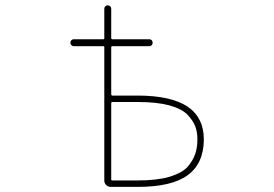

<svg xmlns="http://www.w3.org/2000/svg" viewBox="-20 -733 1040 729"><path d="M400.4 -23.4Q390.6 -23.4 383.3 -30.3Q376 -37.1 376 -47.9V-553.7Q376 -557.6 372.1 -557.6H259.8Q254.9 -557.6 251 -561.5Q247.1 -565.4 247.1 -570.8Q247.1 -576.2 251 -580.1Q254.9 -584 259.8 -584H372.1Q376 -584 376 -587.9V-700.2Q376 -705.1 379.9 -709Q383.8 -712.9 389.2 -712.9Q394.5 -712.9 398.4 -709Q402.3 -705.1 402.3 -700.2V-587.9Q402.3 -584 407.2 -584H546.9Q552.7 -584 556.2 -580.1Q559.6 -576.2 559.6 -570.8Q559.6 -565.4 556.2 -561.5Q552.7 -557.6 546.9 -557.6H407.2Q402.3 -557.6 402.3 -553.7V-375Q402.3 -370.1 407.2 -370.1H502.9Q628.9 -370.1 692.4 -328.1Q722.7 -307.6 738.3 -276.4Q753.9 -245.1 753.9 -204.1Q753.9 -158.2 738.3 -124Q723.6 -90.8 693.4 -68.4Q632.8 -23.4 502.9 -23.4ZM402.3 -51.8Q402.3 -47.9 407.2 -47.9H502.9Q575.2 -47.9 623 -61.5Q670.9 -76.2 692.4 -99.6Q712.9 -124 721.2 -148.4Q729.5 -172.9 729.5 -204.1Q729.5 -231.4 721.7 -252.4Q713.9 -273.4 693.4 -295.9Q671.9 -319.3 623 -333Q575.2 -345.7 502.9 -345.7H407.2Q402.3 -345.7 402.3 -340.8Z"/></svg>

Font: Rounded Mgen+ 1m thin
Style: Regular
Weight: 100
Designer: [Source Han Sans]
Ryoko NISHIZUKA  (kana & ideographs); Paul D. Hunt (Latin, Greek & Cyrillic); Wenlong ZHANG  (bopomofo
Version: Version 1.059.20150602